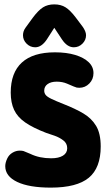

<svg xmlns="http://www.w3.org/2000/svg" viewBox="-20 -846 496 877"><path d="M191 -239Q207 -234 229.5 -226Q252 -218 269.5 -204.5Q287 -191 287 -169Q287 -147 267.5 -135Q248 -123 214 -123Q160 -123 119 -143Q94 -154 87.5 -156Q81 -158 70 -158Q53 -158 37 -148.5Q21 -139 13 -122Q4 -103 4 -87Q4 -41 58.5 -15Q113 11 212 11Q331 11 385.5 -34Q440 -79 440 -177Q440 -236 419 -271Q398 -306 360.5 -328Q323 -350 272 -370Q234 -385 214.5 -394.5Q195 -404 188.5 -412.5Q182 -421 182 -432Q182 -451 197.5 -462Q213 -473 239 -473Q265 -473 286 -464Q307 -455 316.5 -451Q326 -447 330.5 -446Q335 -445 342 -445Q369 -445 388 -464.5Q407 -484 407 -512Q407 -541 385 -562Q363 -583 323.5 -595Q284 -607 231 -607Q131 -607 80 -560.5Q29 -514 29 -423Q29 -377 44.5 -344Q60 -311 95.5 -286.5Q131 -262 191 -239ZM228 -719 263 -666Q287 -630 317 -630Q340 -630 356.5 -646.5Q373 -663 373 -685Q373 -694 369 -703.5Q365 -713 359 -722L326 -766Q301 -799 279.5 -812.5Q258 -826 228 -826Q198 -826 176.5 -812.5Q155 -799 129 -764L97 -720Q85 -704 85 -685Q85 -663 101.5 -646.5Q118 -630 141 -630Q170 -630 194 -666Z"/></svg>

Font: Beiruti Black
Style: Regular
Weight: 900
Designer: Arlette Boutros
Foundry: Boutros
Version: Version 1.41